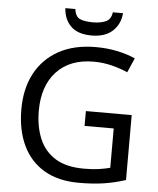

<svg xmlns="http://www.w3.org/2000/svg" viewBox="-61 -970 849 1031"><g transform="rotate(5 364.0 -454.0)"><path d="M407 -377H654V-27Q596 -8 537 1Q478 10 403 10Q292 10 216 -34.5Q140 -79 100.5 -161.5Q61 -244 61 -357Q61 -469 105 -551Q149 -633 231.5 -678.5Q314 -724 431 -724Q491 -724 544.5 -713Q598 -702 644 -682L610 -604Q572 -621 524.5 -633Q477 -645 426 -645Q298 -645 226.5 -568Q155 -491 155 -357Q155 -272 182.5 -206.5Q210 -141 269 -104.5Q328 -68 424 -68Q471 -68 504 -73Q537 -78 564 -85V-297H407ZM560 -918Q555 -858 514.5 -821Q474 -784 402 -784Q328 -784 290.5 -820.5Q253 -857 249 -918H303Q308 -877 333 -866Q358 -855 404 -855Q443 -855 471.5 -867Q500 -879 505 -918Z"/></g></svg>

Font: Noto Sans Grantha
Style: Regular
Weight: 400
Designer: Monotype Design Team
Foundry: Monotype Imaging Inc.
Version: Version 2.003; ttfautohint (v1.8.4.7-5d5b)